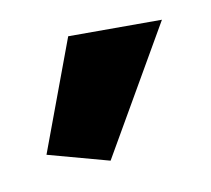

<svg xmlns="http://www.w3.org/2000/svg" viewBox="-36 -788 261 238"><g transform="rotate(-10 95.0 -669.5)"><path d="M87 -589 180 -750H62L10 -610Z"/></g></svg>

Font: Catamaran Thin SemiBold
Style: Regular
Weight: 600
Version: Version 2.000